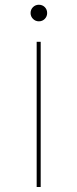

<svg xmlns="http://www.w3.org/2000/svg" viewBox="-20 -558 316 788"><path d="M130.5 209.5V-386.5H147V209.5ZM139.5 -538.5Q154 -538.5 163.8 -528.8Q173.5 -519 173.5 -504.5Q173.5 -490.5 163.8 -480.5Q154 -470.5 139.5 -470.5Q125.5 -470.5 115.5 -480.5Q105.5 -490.5 105.5 -504.5Q105.5 -519 115.5 -528.8Q125.5 -538.5 139.5 -538.5Z"/></svg>

Font: Epilogue Thin
Style: Regular
Weight: 250
Designer: Tyler Finck
Foundry: Etcetera Type Co
Version: Version 2.111